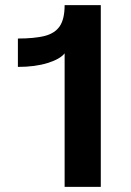

<svg xmlns="http://www.w3.org/2000/svg" viewBox="-20 -729 512 749"><path d="M232.1 -520.9V0H373.2V-709.1H232.1Q232.1 -654.7 213 -626.6Q193.8 -598.6 153.6 -588.6Q113.3 -578.7 49.8 -578.7V-468Q117.2 -468 166 -483.3Q214.8 -498.6 232.1 -520.9Z"/></svg>

Font: Estedad VF
Style: Regular
Weight: 100
Designer: Amin Abedi
Version: Version 7.3